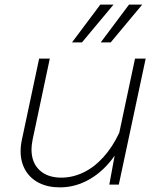

<svg xmlns="http://www.w3.org/2000/svg" viewBox="-20 -797 690 829"><path d="M116 -152Q116 -95 150.5 -62.5Q185 -30 245 -30Q293 -30 339.5 -52Q386 -74 426 -118Q466 -162 495 -224L563 -544H609L493 0H452L475 -125Q430 -60 368.5 -24Q307 12 239 12Q187 12 149 -7Q111 -26 90 -61.5Q69 -97 69 -144Q69 -169 75 -196L149 -544H195L121 -195Q116 -170 116 -152ZM413 -777H470L334 -614H291ZM537 -777H594L458 -614H415Z"/></svg>

Font: Azeret Mono Thin
Style: Italic
Weight: 100
Italic angle: -12°
Designer: Martin Vácha
Foundry: Displaay
Version: Version 1.000; Glyphs 3.0.3, build 3074